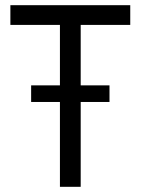

<svg xmlns="http://www.w3.org/2000/svg" viewBox="-20 -720 542 740"><path d="M100 -327H402V-391H100ZM211 0H291V-624H482V-700H20V-624H211Z"/></svg>

Font: Fixel Variable
Style: Regular
Weight: 100
Width: 3
Designer: AlfaBravo + MacPaw
Foundry: Kyrylo Tkachov, Marchela Mozhyna, Serhii Makarenko, Maria Weinstein, Zakhar Kryvoshyya
Version: Version 1.211